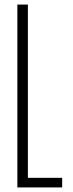

<svg xmlns="http://www.w3.org/2000/svg" viewBox="-20 -820 320 840"><path d="M56 0V-800H102V-42H252V0Z"/></svg>

Font: Big Shoulders Display Light
Style: Regular
Weight: 300
Designer: Patric King
Foundry: XO Type Co
Version: Version 1.000; ttfautohint (v1.8.2)